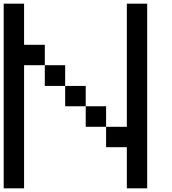

<svg xmlns="http://www.w3.org/2000/svg" viewBox="-20 -1020 929 1040"><path d="M444.3 -333Q444.3 -360.4 444.3 -444.3Q471.7 -444.3 554.7 -444.3Q554.7 -417 554.7 -333Q527.3 -333 444.3 -333ZM333 -444.3Q333 -471.7 333 -554.7Q360.4 -554.7 444.3 -554.7Q444.3 -527.3 444.3 -444.3Q417 -444.3 333 -444.3ZM222.7 -554.7Q222.7 -583 222.7 -667Q250 -667 333 -667Q333 -638.7 333 -554.7Q305.7 -554.7 222.7 -554.7ZM0 0Q0 -250 0 -1000Q27.3 -1000 110.4 -1000Q110.4 -944.3 110.4 -777.3Q138.7 -777.3 222.7 -777.3Q222.7 -750 222.7 -667Q194.3 -667 110.4 -667Q110.4 -500 110.4 0Q83 0 0 0ZM667 0Q667 -55.7 667 -222.7Q638.7 -222.7 554.7 -222.7Q554.7 -250 554.7 -333Q583 -333 667 -333Q667 -500 667 -1000Q694.3 -1000 777.3 -1000Q777.3 -750 777.3 0Q750 0 667 0Z"/></svg>

Font: Ingsat TST_CRD
Style: Regular
Weight: 300
Designer: Tofik Waleny
Version: 1.0